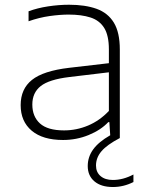

<svg xmlns="http://www.w3.org/2000/svg" viewBox="-20 -568 600 790"><path d="M239.5 8Q156 8 110.5 -30.2Q65 -68.5 65 -135.5Q65 -202 111.5 -239.2Q158 -276.5 264.5 -289L428 -308V-364.5Q428 -422 408.8 -453Q389.5 -484 352.5 -496Q315.5 -508 262.5 -508Q227.5 -508 184.5 -502Q141.5 -496 97.5 -480.5V-521.5Q133.5 -535 178 -541.8Q222.5 -548.5 264 -548.5Q330.5 -548.5 377.2 -531.8Q424 -515 448.5 -474.8Q473 -434.5 473 -364.5V0Q420.5 27.5 397.8 54Q375 80.5 375 113Q375 140.5 393.8 156.5Q412.5 172.5 444.5 172.5Q486.5 172.5 529 150V181Q488.5 201.5 444.5 201.5Q396 201.5 368.5 178.2Q341 155 341 115Q341 78 363.2 47Q385.5 16 433.5 -11.5L430 -65.5H425.5Q395 -33 345 -12.5Q295 8 239.5 8ZM113 -138Q113 -88.5 144.5 -60Q176 -31.5 243.5 -31.5Q295 -31.5 342.5 -51.5Q390 -71.5 428 -111.5V-270.5L265 -251Q182 -241 147.5 -213.8Q113 -186.5 113 -138Z"/></svg>

Font: Encode Sans Expanded ExtraLight
Style: Regular
Weight: 200
Width: 7
Designer: Multiple Designers
Foundry: Impallari Type
Version: Version 3.000; ttfautohint (v1.8.3) -l 8 -r 50 -G 200 -x 14 